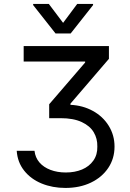

<svg xmlns="http://www.w3.org/2000/svg" viewBox="-20 -763 659 970"><path d="M312.5 108.4Q358.4 108.4 394.5 93.3Q430.7 78.1 451.7 48.3Q472.7 18.6 471.7 -22.5Q472.7 -62.5 453.6 -94.7Q434.6 -127 392.6 -146.5Q350.6 -166 286.1 -166H228.5V-236.3L410.2 -447.3V-452.1H99.6V-530.3H530.3V-465.8L335.9 -239.3V-233.4Q398.4 -230.5 449.2 -202.6Q500 -174.8 529.3 -127.4Q558.6 -80.1 558.6 -22.5Q558.6 38.1 526.9 85.4Q495.1 132.8 439 159.7Q382.8 186.5 310.5 186.5Q245.1 186.5 190.4 164.1Q135.7 141.6 102.1 99.1Q68.4 56.6 64.5 -1H154.3Q158.2 33.2 179.2 57.6Q200.2 82 234.9 95.2Q269.5 108.4 312.5 108.4ZM298.8 -647.5 370.1 -743.2H450.2V-737.3L336.9 -593.8H260.7L147.5 -737.3V-743.2H226.6Z"/></svg>

Font: Pretendard Std Variable
Style: Regular
Weight: 400
Designer: Base glyphs from Inter by Rasmus Andersson; Hangeul glyphs from Noto Sans CJK(Source Han Sans) by Jang Soo-young and Kan
Foundry: Kil Hyung-jin
Version: Version 1.309;Glyphs 3.2 (3225)